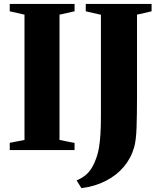

<svg xmlns="http://www.w3.org/2000/svg" viewBox="-20 -763 822 976"><path d="M104.5 -51.5V-688.5L29.5 -705.5V-743H359V-705.5L282.5 -688.5V-51.5L359 -36.5V0H29.5V-37ZM369.5 154Q393.5 144 412.2 129.5Q431 115 445.5 91.8Q460 68.5 472 33Q479 13 483.5 -14.5Q488 -42 490.5 -80.2Q493 -118.5 493 -171V-688L416 -705.5V-743H750.5V-705.5L676.5 -688.5V-275Q676.5 -180.5 674.2 -115Q672 -49.5 662 -14.5Q646.5 40.5 609.8 84.2Q573 128 518.2 156.2Q463.5 184.5 394 193.5Z"/></svg>

Font: Merriweather 96pt Black
Style: Regular
Weight: 900
Version: Version 2.100